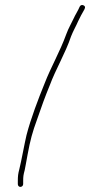

<svg xmlns="http://www.w3.org/2000/svg" viewBox="-20 -667 403 754"><path d="M71 56V45C71 25 72 20 77 1C79 -10 83 -29 88 -58C99 -118 107 -147 126 -199C142 -246 158 -290 175 -331C200 -398 236 -456 259 -524C268 -547 278 -563 287 -584L298 -606C302 -613 305 -619 308 -624C312 -631 319 -641 308 -646C302 -649 296 -647 293 -641C286 -624 276 -610 268 -592L255 -566C250 -557 245 -545 240 -532C215 -463 181 -406 155 -339C131 -280 101 -202 84 -136C77 -107 63 -30 56 -3C51 16 50 24 50 45V56C50 62 54 67 60 67C66 67 71 62 71 56Z"/></svg>

Font: Electronic
Style: Thn
Weight: 100
Version: Version 1.011